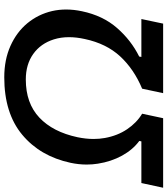

<svg xmlns="http://www.w3.org/2000/svg" viewBox="18 -802 766 878"><g transform="rotate(-90 401.0 -363.0)"><path d="M-18.5 0 3 -99.5H193.5L195.5 -109Q155.5 -138.5 128.2 -188Q101 -237.5 91.5 -298.5Q87.5 -323.5 87.5 -349.5Q87.5 -386 95.5 -423.5Q125.5 -562.5 224 -644.5Q322.5 -726.5 486.5 -726.5Q567 -726.5 630 -698.2Q693 -670 733.8 -620.8Q774.5 -571.5 789.5 -507.5Q796.5 -476.5 796.5 -443.5Q796.5 -408.5 788.5 -371Q768.5 -275.5 712.2 -211Q656 -146.5 581.5 -109.5L579.5 -99.5H753L732 0H414L434.5 -96Q524 -133.5 582.2 -196.5Q640.5 -259.5 661.5 -358Q670 -396.5 670 -430.5Q670 -467.5 660 -499.5Q641 -560 593.2 -594Q545.5 -628 476.5 -628Q368 -628 302.2 -566Q236.5 -504 212.5 -391.5Q204.5 -353 204.5 -318Q204.5 -291.5 209 -266.5Q219.5 -208.5 249 -164.8Q278.5 -121 320 -96L299.5 0Z"/></g></svg>

Font: Heraclito Medium
Style: Italic
Weight: 500
Italic angle: -12°
Designer: Kostas Bartsokas (font) & Cristiano Sobral (main changes)
Foundry: Kostas Bartsokas (font) & Cristiano Sobral (main changes)
Version: Version 1.00;July 8, 2020;FontCreator 13.0.0.2655 64-bit